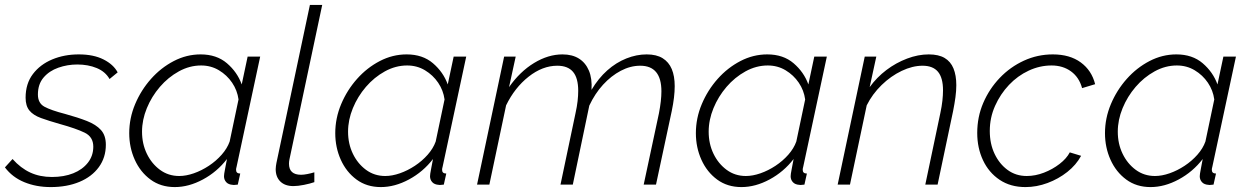

<svg xmlns="http://www.w3.org/2000/svg" viewBox="-37 -750 5073 780"><path d="M169 10Q110 10 61.5 -10Q13 -30 -17 -70L14 -104Q47 -67 86 -49Q125 -31 174 -31Q223 -31 260.5 -46Q298 -61 320 -89Q342 -117 342 -154Q342 -194 307 -211Q272 -228 207 -246Q161 -259 129.5 -270.5Q98 -282 82.5 -301Q67 -320 67 -353Q67 -410 96.5 -449Q126 -488 175 -508.5Q224 -529 283 -529Q343 -529 383.5 -508.5Q424 -488 441 -456L408 -429Q391 -459 356 -473.5Q321 -488 277 -488Q237 -488 200 -475Q163 -462 140 -435Q117 -408 117 -366Q117 -331 143.5 -316.5Q170 -302 228 -287Q279 -273 316 -258.5Q353 -244 373 -222Q393 -200 393 -162Q393 -110 364.5 -71Q336 -32 285.5 -11Q235 10 169 10Z M673 10Q616 10 574.5 -20.5Q533 -51 510.5 -101Q488 -151 488 -209Q488 -270 512 -327Q536 -384 576.5 -429.5Q617 -475 669 -502Q721 -529 778 -529Q843 -529 885 -493Q927 -457 945 -407L969 -520H1020L924 -72Q923 -69 922.5 -66Q922 -63 922 -60Q922 -45 939 -45L929 0Q923 0 918 1Q913 2 909 1Q891 0 882 -10Q873 -20 873 -34Q873 -39 874 -45Q875 -51 877.5 -64.5Q880 -78 885 -104Q845 -52 787.5 -21Q730 10 673 10ZM691 -35Q719 -35 750.5 -46Q782 -57 811.5 -76.5Q841 -96 863.5 -121.5Q886 -147 896 -175L932 -346Q927 -383 906 -414Q885 -445 852.5 -464.5Q820 -484 780 -484Q733 -484 689.5 -460Q646 -436 612.5 -397Q579 -358 559.5 -310.5Q540 -263 540 -215Q540 -166 559.5 -125.5Q579 -85 613 -60Q647 -35 691 -35Z M1155 6Q1121 6 1102 -12.5Q1083 -31 1083 -63Q1083 -69 1084 -75.5Q1085 -82 1086 -88L1222 -730H1272L1139 -103Q1138 -98 1137.5 -94Q1137 -90 1137 -85Q1137 -40 1186 -40Q1197 -40 1212 -43Q1227 -46 1240 -50V-10Q1223 -4 1198 1Q1173 6 1155 6Z M1510 10Q1453 10 1411.5 -20.5Q1370 -51 1347.5 -101Q1325 -151 1325 -209Q1325 -270 1349 -327Q1373 -384 1413.5 -429.5Q1454 -475 1506 -502Q1558 -529 1615 -529Q1680 -529 1722 -493Q1764 -457 1782 -407L1806 -520H1857L1761 -72Q1760 -69 1759.5 -66Q1759 -63 1759 -60Q1759 -45 1776 -45L1766 0Q1760 0 1755 1Q1750 2 1746 1Q1728 0 1719 -10Q1710 -20 1710 -34Q1710 -39 1711 -45Q1712 -51 1714.5 -64.5Q1717 -78 1722 -104Q1682 -52 1624.5 -21Q1567 10 1510 10ZM1528 -35Q1556 -35 1587.5 -46Q1619 -57 1648.5 -76.5Q1678 -96 1700.5 -121.5Q1723 -147 1733 -175L1769 -346Q1764 -383 1743 -414Q1722 -445 1689.5 -464.5Q1657 -484 1617 -484Q1570 -484 1526.5 -460Q1483 -436 1449.5 -397Q1416 -358 1396.5 -310.5Q1377 -263 1377 -215Q1377 -166 1396.5 -125.5Q1416 -85 1450 -60Q1484 -35 1528 -35Z M2011 -520H2058L2031 -396Q2075 -459 2132.5 -494Q2190 -529 2248 -529Q2288 -529 2315 -512Q2342 -495 2355.5 -463Q2369 -431 2366 -385Q2394 -432 2430 -464Q2466 -496 2507.5 -512.5Q2549 -529 2590 -529Q2630 -529 2655 -513.5Q2680 -498 2692 -469.5Q2704 -441 2704 -400Q2704 -378 2701 -353Q2698 -328 2692 -299L2628 0H2578L2640 -290Q2650 -342 2650 -379Q2650 -431 2628.5 -457Q2607 -483 2564 -483Q2524 -483 2485 -462.5Q2446 -442 2413 -406Q2380 -370 2357 -321L2290 0H2240L2301 -290Q2307 -317 2309.5 -339.5Q2312 -362 2312 -381Q2312 -433 2291 -458Q2270 -483 2227 -483Q2167 -483 2110.5 -438.5Q2054 -394 2019 -322L1951 0H1901Z M2975 10Q2918 10 2876.5 -20.5Q2835 -51 2812.5 -101Q2790 -151 2790 -209Q2790 -270 2814 -327Q2838 -384 2878.5 -429.5Q2919 -475 2971 -502Q3023 -529 3080 -529Q3145 -529 3187 -493Q3229 -457 3247 -407L3271 -520H3322L3226 -72Q3225 -69 3224.5 -66Q3224 -63 3224 -60Q3224 -45 3241 -45L3231 0Q3225 0 3220 1Q3215 2 3211 1Q3193 0 3184 -10Q3175 -20 3175 -34Q3175 -39 3176 -45Q3177 -51 3179.5 -64.5Q3182 -78 3187 -104Q3147 -52 3089.5 -21Q3032 10 2975 10ZM2993 -35Q3021 -35 3052.5 -46Q3084 -57 3113.5 -76.5Q3143 -96 3165.5 -121.5Q3188 -147 3198 -175L3234 -346Q3229 -383 3208 -414Q3187 -445 3154.5 -464.5Q3122 -484 3082 -484Q3035 -484 2991.5 -460Q2948 -436 2914.5 -397Q2881 -358 2861.5 -310.5Q2842 -263 2842 -215Q2842 -166 2861.5 -125.5Q2881 -85 2915 -60Q2949 -35 2993 -35Z M3476 -520H3523L3496 -396Q3525 -436 3564 -465.5Q3603 -495 3648 -512Q3693 -529 3736 -529Q3776 -529 3800.5 -514.5Q3825 -500 3836.5 -472Q3848 -444 3848 -404Q3848 -381 3844.5 -355Q3841 -329 3835 -299L3772 0H3722L3783 -290Q3789 -318 3791.5 -341Q3794 -364 3794 -383Q3794 -434 3773.5 -458.5Q3753 -483 3711 -483Q3670 -483 3626 -462Q3582 -441 3544.5 -404.5Q3507 -368 3484 -322L3416 0H3366Z M4129 10Q4068 10 4024 -19.5Q3980 -49 3956.5 -99Q3933 -149 3933 -210Q3933 -275 3957.5 -332Q3982 -389 4024.5 -433.5Q4067 -478 4122.5 -503.5Q4178 -529 4240 -529Q4309 -529 4353.5 -496.5Q4398 -464 4412 -408L4359 -392Q4347 -436 4314 -460Q4281 -484 4235 -484Q4187 -484 4142 -463Q4097 -442 4062 -405Q4027 -368 4005.5 -320Q3984 -272 3984 -218Q3984 -166 4003.5 -125Q4023 -84 4056.5 -59.5Q4090 -35 4134 -35Q4169 -35 4204 -48.5Q4239 -62 4267.5 -84Q4296 -106 4309 -131L4355 -117Q4335 -80 4299 -51.5Q4263 -23 4218.5 -6.5Q4174 10 4129 10Z M4637 10Q4580 10 4538.5 -20.5Q4497 -51 4474.5 -101Q4452 -151 4452 -209Q4452 -270 4476 -327Q4500 -384 4540.5 -429.5Q4581 -475 4633 -502Q4685 -529 4742 -529Q4807 -529 4849 -493Q4891 -457 4909 -407L4933 -520H4984L4888 -72Q4887 -69 4886.5 -66Q4886 -63 4886 -60Q4886 -45 4903 -45L4893 0Q4887 0 4882 1Q4877 2 4873 1Q4855 0 4846 -10Q4837 -20 4837 -34Q4837 -39 4838 -45Q4839 -51 4841.5 -64.5Q4844 -78 4849 -104Q4809 -52 4751.5 -21Q4694 10 4637 10ZM4655 -35Q4683 -35 4714.5 -46Q4746 -57 4775.5 -76.5Q4805 -96 4827.5 -121.5Q4850 -147 4860 -175L4896 -346Q4891 -383 4870 -414Q4849 -445 4816.5 -464.5Q4784 -484 4744 -484Q4697 -484 4653.5 -460Q4610 -436 4576.5 -397Q4543 -358 4523.5 -310.5Q4504 -263 4504 -215Q4504 -166 4523.5 -125.5Q4543 -85 4577 -60Q4611 -35 4655 -35Z"/></svg>

Font: Raleway Thin Light
Style: Italic
Weight: 300
Italic angle: -12°
Version: Version 4.026